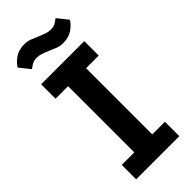

<svg xmlns="http://www.w3.org/2000/svg" viewBox="-287 -952 997 997"><g transform="rotate(-45 211.5 -453.5)"><path d="M53 0V-106H145V-592H53V-698H370V-592H277V-106H370V0ZM287 -768Q264 -768 245.5 -775Q227 -782 209 -790Q186 -800 168.5 -806Q151 -812 134 -812Q117 -812 104 -806Q91 -800 75 -787L28 -846Q45 -872 72 -889.5Q99 -907 137 -907Q160 -907 178.5 -900Q197 -893 215 -885Q238 -875 255.5 -869Q273 -863 290 -863Q307 -863 320 -869Q333 -875 349 -888L396 -829Q379 -803 352 -785.5Q325 -768 287 -768Z"/></g></svg>

Font: IBM Plex Sans SmBld
Style: Regular
Weight: 600
Designer: Mike Abbink, Paul van der Laan, Pieter van Rosmalen
Foundry: Bold Monday
Version: Version 3.005